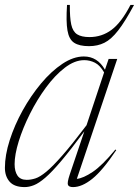

<svg xmlns="http://www.w3.org/2000/svg" viewBox="-22 -752 566 782"><path d="M262 -41 321.5 -217Q266 -142 227.8 -96.8Q189.5 -51.5 162.8 -28.5Q136 -5.5 116.2 2.2Q96.5 10 78.5 10Q36.5 10 17.2 -12Q-2 -34 -2 -68.5Q-2 -120 17.5 -181Q37 -242 70.2 -302Q103.5 -362 145.2 -412Q187 -462 232 -492Q277 -522 319.5 -522Q375 -522 405.5 -468L420.5 -512H455.5L291 -23.5Q317 -26 355.8 -52Q394.5 -78 448 -143L451.5 -140.5Q396 -57.5 354 -23.8Q312 10 275.5 10Q258.5 10 254.8 1Q251 -8 262 -41ZM37.5 -83.5Q37.5 -54 49.2 -36.8Q61 -19.5 87 -19.5Q104 -19.5 122.5 -25.5Q141 -31.5 166.8 -52.8Q192.5 -74 232 -119Q271.5 -164 330.5 -242L402 -457Q385.5 -486 364.8 -496.5Q344 -507 321 -507Q282 -507 241.8 -476Q201.5 -445 165 -395.2Q128.5 -345.5 99.8 -288Q71 -230.5 54.2 -176.2Q37.5 -122 37.5 -83.5ZM342.5 -601Q393 -601 432.8 -630.8Q472.5 -660.5 509.5 -732H524Q487.5 -664 459.2 -627.8Q431 -591.5 403.2 -577.8Q375.5 -564 340.5 -564Q301 -564 280 -577.8Q259 -591.5 252.8 -627.8Q246.5 -664 251 -732H262.5Q262 -680.5 268.2 -652Q274.5 -623.5 292.2 -612.2Q310 -601 342.5 -601Z"/></svg>

Font: Newsreader Display ExtraLight
Style: Italic
Weight: 275
Italic angle: -17°
Designer: Hugues Gentile
Foundry: Production Type
Version: Version 1.002